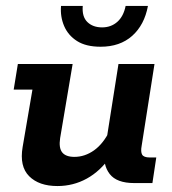

<svg xmlns="http://www.w3.org/2000/svg" viewBox="-20 -615 579 645"><path d="M173 10Q111 10 78 -23Q45 -56 56 -121L89 -314H26L40 -400H224L182 -151Q177 -118 189 -103Q201 -88 230 -88Q265 -88 296 -110Q327 -132 349 -177L337 -140L378 -400H499L456 -126Q452 -105 457.5 -95.5Q463 -86 483 -86H505L492 0H431Q372 0 348.5 -30.5Q325 -61 332 -107L334 -123L351 -89Q317 -40 271.5 -15Q226 10 173 10ZM318 -458Q269 -458 239 -477Q209 -496 195.5 -527.5Q182 -559 185 -595H258Q255 -559 273.5 -541Q292 -523 323 -523Q353 -523 374 -541.5Q395 -560 402 -595H477Q465 -531 424 -494.5Q383 -458 318 -458Z"/></svg>

Font: Rokkitt SemiBold
Style: Bold Italic
Weight: 700
Italic angle: -9°
Version: Version 3.103